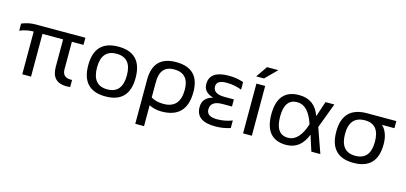

<svg xmlns="http://www.w3.org/2000/svg" viewBox="-73 -1211 4038 1910"><g transform="rotate(15 1946.5 -256.0)"><path d="M12.2 -483.4Q80.6 -512.7 153.8 -512.7H666.5V-439.5H546.9V-156.2Q546.9 -72.8 632.3 -72.8Q639.6 -72.8 647 -73.2V0Q627 2.4 608.9 2.4Q456.5 2.4 456.5 -156.2V-439.5H244.1V0.5H153.8V-439.5Q80.6 -439.5 12.2 -410.2Z M1008.3 -73.2Q1162.1 -73.2 1162.1 -258.3Q1162.1 -439.5 1008.3 -439.5Q854.5 -439.5 854.5 -258.3Q854.5 -73.2 1008.3 -73.2ZM764.2 -256.3Q764.2 -512.7 1008.3 -512.7Q1252.4 -512.7 1252.4 -256.3Q1252.4 -0.5 1008.3 -0.5Q765.1 -0.5 764.2 -256.3Z M1457.5 -109.4Q1510.7 -78.1 1585.9 -78.1Q1755.4 -78.1 1755.4 -268.6Q1755.4 -437.5 1601.6 -437.5Q1457.5 -437.5 1457.5 -268.6ZM1602.5 -512.7Q1844.2 -512.7 1844.2 -268.6Q1844.2 0 1586.4 0Q1515.1 0 1457.5 -29.3V185.5H1367.2V-268.6Q1367.2 -512.7 1602.5 -512.7Z M2295.9 -415Q2222.7 -444.3 2139.6 -444.3Q2037.1 -444.3 2037.1 -379.9Q2037.1 -302.7 2156.7 -302.7H2252V-229.5H2155.3Q2032.2 -229.5 2032.2 -141.6Q2032.2 -68.4 2139.6 -68.4Q2222.7 -68.4 2295.9 -97.7V-19.5Q2222.7 4.9 2139.6 4.9Q1941.9 4.9 1941.9 -141.6Q1941.9 -239.3 2048.3 -266.1Q1946.8 -294.9 1946.8 -379.9Q1946.8 -517.6 2144.5 -517.6Q2222.7 -517.6 2295.9 -493.2Z M2518.1 -512.7V0H2427.7V-512.7ZM2487.3 -698.2H2604L2487.3 -581.5H2407.2Z M2649.9 -256.3Q2649.9 -512.7 2869.6 -512.7Q3031.2 -512.7 3086.4 -354.5L3139.2 -512.7H3230.5L3133.8 -254.9L3223.6 0H3130.9L3079.1 -161.1Q3017.6 0 2869.6 0Q2650.9 0 2649.9 -256.3ZM2869.6 -73.2Q2984.4 -73.2 3043 -258.3Q2984.4 -439.5 2869.6 -439.5Q2740.2 -439.5 2740.2 -258.3Q2740.2 -73.2 2869.6 -73.2Z M3562.5 -73.2Q3716.3 -73.2 3716.3 -258.3Q3716.3 -439.5 3567.4 -439.5Q3408.7 -439.5 3408.7 -258.3Q3408.7 -73.2 3562.5 -73.2ZM3318.4 -256.3Q3318.4 -512.7 3567.4 -512.7H3868.7V-439.5H3741.2Q3806.6 -376.5 3806.6 -256.3Q3806.6 -0.5 3562.5 -0.5Q3319.3 -0.5 3318.4 -256.3Z"/></g></svg>

Font: Voltera
Style: Regular
Weight: 400
Designer: Bernd Montag
Version: Version 1.301